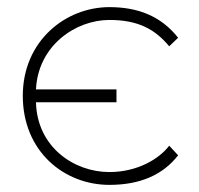

<svg xmlns="http://www.w3.org/2000/svg" viewBox="-20 -502 560 539"><path d="M480 -66 455 -93C427 -56 366 -19 287 -19C188 -19 84 -89 81 -215H307V-251H81C87 -375 193 -446 287 -446C369 -446 416 -419 455 -372L480 -396C432 -457 367 -482 287 -482C164 -482 44 -387 44 -233C44 -77 160 17 287 17C375 17 438 -12 480 -66Z"/></svg>

Font: Kreadon Extra Light
Style: Regular
Weight: 200
Designer: kohakuno
Foundry: StudioGnu
Version: Version 1.000;Glyphs 3.1.2 (3151)